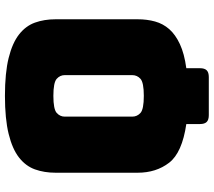

<svg xmlns="http://www.w3.org/2000/svg" viewBox="-64 -711 865 777"><g transform="rotate(-90 368.5 -322.5)"><path d="M445 90H291Q272 90 263.5 81.5Q255 73 255 54V-1Q139 -18 98.5 -70.5Q58 -123 58 -198V-530Q58 -576 71.5 -613.5Q85 -651 119.5 -678Q154 -705 215 -720Q276 -735 369 -735Q462 -735 522.5 -720Q583 -705 617.5 -678Q652 -651 665.5 -613.5Q679 -576 679 -530V-198Q679 -160 670 -127.5Q661 -95 639 -70Q617 -45 578.5 -27Q540 -9 481 -1V54Q481 73 472.5 81.5Q464 90 445 90ZM285 -220Q285 -200 300 -186.5Q315 -173 369 -173Q423 -173 438 -186.5Q453 -200 453 -220V-493Q453 -512 438 -525.5Q423 -539 369 -539Q315 -539 300 -525.5Q285 -512 285 -493Z"/></g></svg>

Font: Bungee
Style: Regular
Weight: 400
Designer: David Jonathan Ross
Foundry: David Jonathan Ross
Version: Version 1.000;PS 1.0;hotconv 1.0.72;makeotf.lib2.5.5900